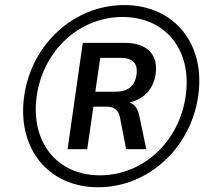

<svg xmlns="http://www.w3.org/2000/svg" viewBox="-20 -749 835 778"><path d="M377.9 9.8C580.1 9.8 752.9 -148.4 783.2 -360.4C813.5 -571.8 685.5 -728.5 483.4 -728.5C281.2 -728.5 108.4 -571.8 78.1 -360.4C47.9 -147.9 175.3 9.8 377.9 9.8ZM333.5 -144.5 358.4 -316.9H408.7C439.5 -316.9 458.5 -307.1 465.8 -274.9L491.2 -144.5H572.8L546.4 -270.5C540 -308.1 526.4 -326.7 504.4 -333.5C563.5 -347.7 602.1 -387.7 610.8 -449.7C621.6 -526.4 576.7 -575.2 486.8 -575.2H315.4L253.9 -144.5ZM384.8 -38.6C210 -38.6 102.5 -173.8 128.9 -360.4C155.3 -544.9 301.8 -680.2 476.6 -680.2C650.9 -680.2 759.3 -545.9 732.4 -360.4C706.1 -173.8 559.1 -38.6 384.8 -38.6ZM386.2 -514.6H467.8C517.6 -514.6 539.6 -492.7 533.2 -446.8C526.4 -399.4 498 -377.4 447.8 -377.4H366.2Z"/></svg>

Font: Winston
Style: Italic
Weight: 400
Italic angle: -8.13011°
Designer: Vernon Adams, Kim Jin-seong, David Berlow, Cristiano Sobral
Foundry: The Winston Project Authors
Version: Version 3.004